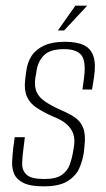

<svg xmlns="http://www.w3.org/2000/svg" viewBox="-20 -653 377 680"><path d="M135 7Q88 7 63.5 -5Q39 -17 30.5 -36.5Q22 -56 23 -80Q24 -104 27 -129L32 -167H68L63 -126Q59 -98 58.5 -73.5Q58 -49 74.5 -34Q91 -19 137 -19Q179 -19 199.5 -34Q220 -49 227.5 -71Q235 -93 238 -111L242 -135Q246 -160 239.5 -179Q233 -198 215.5 -213.5Q198 -229 166 -241Q133 -256 109.5 -271.5Q86 -287 75.5 -310.5Q65 -334 69 -370L73 -401Q77 -433 92.5 -456Q108 -479 137 -492Q166 -505 210 -505Q252 -505 277 -493Q302 -481 311 -453.5Q320 -426 313 -380L306 -336H272L278 -380Q285 -438 267.5 -458.5Q250 -479 207 -479Q156 -479 134.5 -456Q113 -433 109 -399L105 -376Q101 -346 110 -326.5Q119 -307 141 -292.5Q163 -278 196 -263Q225 -251 245.5 -237Q266 -223 275 -199Q284 -175 279 -133L277 -114Q273 -85 261 -57.5Q249 -30 219.5 -11.5Q190 7 135 7ZM185 -545 247 -633H289L207 -545Z"/></svg>

Font: Alumni Sans ExtraLight
Style: Italic
Weight: 250
Italic angle: -8°
Version: Version 1.016